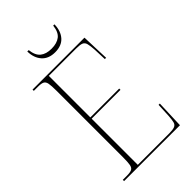

<svg xmlns="http://www.w3.org/2000/svg" viewBox="-262 -971 1059 1059"><g transform="rotate(-45 267.5 -441.5)"><path d="M45 0V-10H78Q103 -10 115 -16Q127 -22 130.5 -40.5Q134 -59 134 -98V-616Q134 -655 130.5 -673.5Q127 -692 115 -698Q103 -704 78 -704H45V-714H450L456 -551H446L443 -628Q441 -660 436.5 -676.5Q432 -693 418.5 -698.5Q405 -704 376 -704H162V-380H387V-370H162V-10H408Q436 -10 449.5 -15.5Q463 -21 467 -35.5Q471 -50 473 -79L477 -163H487L481 0ZM279 -771Q229 -771 201.5 -801.5Q174 -832 173 -883H184Q189 -838 213 -818.5Q237 -799 279 -799Q321 -799 345.5 -818Q370 -837 375 -883H385Q384 -832 357 -801.5Q330 -771 279 -771Z"/></g></svg>

Font: Noto Serif Display SemiCondensed Thin
Style: Regular
Weight: 100
Width: 4
Designer: Monotype Design Team
Foundry: Monotype Imaging Inc.
Version: Version 2.009